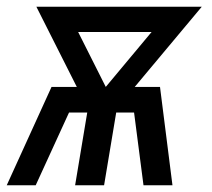

<svg xmlns="http://www.w3.org/2000/svg" viewBox="-34 -550 630 570"><path d="M-14 0H72L165 -203L171 -216H225L189 0H275L311 -216H364L392 0H478L441 -292H366L565 -530H74L194 -292H119ZM280 -292 198 -455H416Z"/></svg>

Font: Iosevka Sparkle Oblique
Style: Regular
Weight: 400
Italic angle: -9°
Designer: Belleve Invis
Foundry: Belleve Invis
Version: Version 4.5.0; ttfautohint (v1.8.3)